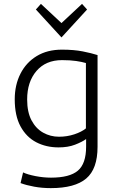

<svg xmlns="http://www.w3.org/2000/svg" viewBox="-20 -782 609 990"><path d="M242 188Q197 188 156 180.5Q115 173 86 162L99 107Q122 118 163 126Q204 134 243 134Q339 134 381.5 98Q424 62 424 -26V-65Q403 -50 367 -36Q331 -22 282 -22Q218 -22 167 -48.5Q116 -75 86 -130Q56 -185 56 -270Q56 -344 85.5 -402Q115 -460 169.5 -493Q224 -526 299 -526Q361 -526 406.5 -517Q452 -508 483 -498V-25Q483 89 424.5 138.5Q366 188 242 188ZM284 -77Q326 -77 363.5 -89.5Q401 -102 423 -120V-457Q403 -463 372.5 -467.5Q342 -472 300 -472Q216 -472 168 -416Q120 -360 120 -269Q120 -204 142.5 -161.5Q165 -119 202.5 -98Q240 -77 284 -77ZM297 -589 165 -733 191 -762 297 -663 403 -762 429 -733Z"/></svg>

Font: Ubuntu Sans Light
Style: Regular
Weight: 300
Designer: Dalton Maag Ltd
Foundry: Dalton Maag Ltd
Version: Version 1.006; ttfautohint (v1.8.4.7-5d5b)